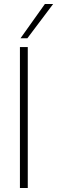

<svg xmlns="http://www.w3.org/2000/svg" viewBox="-20 -934 284 954"><path d="M79 0V-700H118V0ZM82 -744 203 -914H244L116 -744Z"/></svg>

Font: Georama ExtraLight
Style: Regular
Weight: 250
Version: Version 1.001